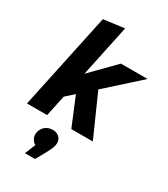

<svg xmlns="http://www.w3.org/2000/svg" viewBox="-242 -844 1083 1237"><g transform="rotate(30 299.5 -225.5)"><path d="M5 0 157 -715 311 -735 230 -351 401 -525H599L358 -308L495 0H335L248 -210L188 -156L155 0ZM299 144Q297 155 288 174.5Q279 194 264 221L229 284H154L186 205Q171 199 159 178Q147 157 152 130Q158 102 179.5 83Q201 64 237 64Q269 64 288 86Q307 108 299 144Z"/></g></svg>

Font: Radio Canada
Style: Italic
Weight: 400
Italic angle: -12°
Designer: Charles Daoud, Etienne Aubert Bonn, Alexandre Saumier Demers, Jacques Le Bailly
Foundry: Radio-Canada
Version: Version 2.104;gftools[0.9.28.dev5+ged2979d]